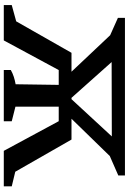

<svg xmlns="http://www.w3.org/2000/svg" viewBox="151 -846 695 1038"><g transform="rotate(90 499.0 -327.5)"><path d="M422 -309 171 -575 77 -617V-655H929V-619L824 -573L567 -309ZM8 0V-43L143 -80L68 -18L266 -366L376 -328L199 0ZM359 0V-38Q377 -48 395.5 -54Q414 -60 436 -64L440 -339H557V-63L636 -43V0ZM266 -297V-366H735L732 -297ZM796 0 619 -328 735 -366 909 -62 988 -43V0ZM513 -362 718 -584 316 -583Z"/></g></svg>

Font: Piazzolla 24pt SemiBold
Style: Regular
Weight: 600
Designer: Juan Pablo del Peral
Foundry: Huerta Tipografica
Version: Version 2.005